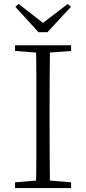

<svg xmlns="http://www.w3.org/2000/svg" viewBox="-20 -952 436 972"><path d="M74 -932 221 -818H174L323 -932L339 -917L220 -789H175L58 -917ZM56 0V-29L188 -40H207L340 -29V0ZM162 0Q164 -83 164 -166Q164 -249 164 -333V-390Q164 -474 164 -557.5Q164 -641 162 -723H233Q232 -641 231.5 -557.5Q231 -474 231 -390V-333Q231 -249 231.5 -166Q232 -83 233 0ZM56 -694V-723H340V-694L207 -684H188Z"/></svg>

Font: Noto Serif KR ExtraLight
Style: Regular
Weight: 200
Designer: Ryoko NISHIZUKA 西塚涼子 (kana & ideographs); Frank Grießhammer (Latin, Greek & Cyrillic); Wenlong ZHANG 张文龙 (bopomofo); San
Foundry: Adobe
Version: Version 2.002-H1;hotconv 1.1.0;makeotfexe 2.6.0